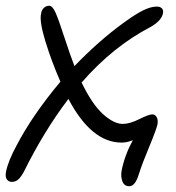

<svg xmlns="http://www.w3.org/2000/svg" viewBox="-50 -479 612 668"><path d="M-8.8 153.8Q-20 153.8 -26.4 144.8Q-32.7 135.7 -28.8 117.2Q-21.5 81.1 7.8 26.9Q62.5 -78.1 160.2 -194.8Q128.4 -267.6 107.7 -335.9Q86.9 -404.3 92.8 -431.2Q94.7 -444.3 102.8 -451.7Q110.8 -459 121.1 -459Q132.3 -459 142.8 -436Q153.3 -413.1 173.3 -351.3Q193.4 -289.6 209 -249Q293 -336.4 378.9 -398.9Q423.8 -431.6 449.7 -443.8Q475.6 -456.1 495.1 -456.1Q507.3 -456.1 513.2 -450Q519 -443.8 517.1 -433.1Q512.2 -406.7 473.1 -384.8Q342.8 -316.9 233.9 -191.9Q270.5 -116.2 308.3 -82Q346.2 -47.9 377 -47.9Q401.4 -47.9 434.6 -64.5Q467.8 -81.1 480 -81.1Q488.8 -81.1 494.6 -72.3Q500.5 -63.5 498 -46.9Q494.1 -28.3 469.5 30.8Q444.8 89.8 433.1 127Q420.4 168.9 399.9 168.9Q382.3 168.9 376 152.3Q369.6 135.7 373 115.2Q383.8 61 412.1 8.8Q391.6 17.1 373 17.1Q268.1 17.1 188 -134.8Q103 -22.9 33.2 118.2Q22.9 137.2 13.4 145.5Q3.9 153.8 -8.8 153.8Z"/></svg>

Font: Shantell Sans Irregular Bouncy
Style: Italic
Weight: 300
Italic angle: -11.31°
Designer: Stephen Nixon, Anya Danilova, Shantell Martin
Foundry: Arrow Type
Version: Version 1.006;[9816181b4]